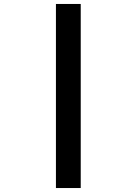

<svg xmlns="http://www.w3.org/2000/svg" viewBox="-20 -758 690 968"><path d="M262 190V-738H387V190Z"/></svg>

Font: Azeret Mono Medium
Style: Regular
Weight: 500
Designer: Martin Vácha
Foundry: Displaay
Version: Version 1.002